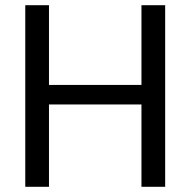

<svg xmlns="http://www.w3.org/2000/svg" viewBox="-20 -717 731 737"><path d="M523 0V-316H168V0H77V-697H168V-391H523V-697H614V0Z"/></svg>

Font: SVN-Poppins
Style: Regular
Weight: 400
Designer: Ninad Kale (Devanagari), Jonny Pinhorn (Latin)
Foundry: Indian Type Foundry
Version: Version 3.002 2017